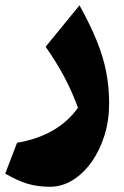

<svg xmlns="http://www.w3.org/2000/svg" viewBox="-20 -423 471 731"><path d="M395.5 -28.8Q395.5 35.6 377.7 92.8Q359.9 149.9 328.6 193.8Q297.4 237.8 256.6 262.9Q215.8 288.1 169.9 288.1Q123.5 288.1 85 276.6Q46.4 265.1 0 237.8L44.9 120.6Q200.2 94.2 276.9 -12.7Q254.4 -74.2 224.9 -129.9Q195.3 -185.5 153.8 -245.1L282.7 -402.8Q323.7 -328.6 348.6 -267.1Q373.5 -205.6 384.5 -148.2Q395.5 -90.8 395.5 -28.8Z"/></svg>

Font: Pinar ExtraBold
Style: Regular
Weight: 800
Designer: Amin Abedi
Version: Version 3.000